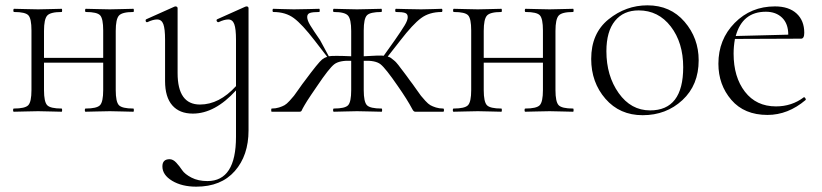

<svg xmlns="http://www.w3.org/2000/svg" viewBox="-20 -419 3082 720"><path d="M480 -12Q482 -12 482 -6Q482 0 480 0Q468 0 438 -1Q408 -2 392 -2Q374 -2 343 -1Q312 0 301 0Q298 0 298 -6Q298 -12 301 -12Q343 -12 355 -24.5Q367 -37 367 -81V-184H145V-81Q145 -37 157 -24.5Q169 -12 211 -12Q213 -12 213 -6Q213 0 211 0Q199 0 169 -1Q139 -2 123 -2Q106 -2 74.5 -1Q43 0 32 0Q29 0 29 -6Q29 -12 32 -12Q74 -12 86 -24.5Q98 -37 98 -81V-305Q98 -349 86.5 -361.5Q75 -374 33 -374Q30 -374 30 -380Q30 -386 33 -386Q44 -386 74.5 -385Q105 -384 123 -384Q139 -384 169.5 -385Q200 -386 211 -386Q213 -386 213 -380Q213 -374 211 -374Q169 -374 157 -360.5Q145 -347 145 -303V-202H367V-305Q367 -349 355.5 -361.5Q344 -374 302 -374Q299 -374 299 -380Q299 -386 302 -386Q313 -386 343.5 -385Q374 -384 392 -384Q408 -384 438.5 -385Q469 -386 480 -386Q482 -386 482 -380Q482 -374 480 -374Q438 -374 426 -360.5Q414 -347 414 -303V-81Q414 -37 426 -24.5Q438 -12 480 -12Z M904 -395Q912 -395 912 -388V70Q912 164 860.5 222.5Q809 281 716 281Q662 281 625.5 259Q589 237 589 205Q589 178 616 178Q629 178 641 191Q653 204 663 219Q673 234 698 247Q723 260 758 260Q865 260 865 94V-80Q786 7 703 7Q653 7 626 -24Q599 -55 599 -115V-270Q599 -311 592.5 -328.5Q586 -346 569 -346Q554 -346 533 -336Q530 -335 528 -337Q526 -339 526 -342.5Q526 -346 529 -347L634 -394Q636 -395 637 -395Q646 -395 646 -388V-145Q646 -27 730 -27Q802 -27 865 -96V-270Q865 -311 858.5 -328.5Q852 -346 836 -346Q821 -346 800 -336Q797 -335 794.5 -337.5Q792 -340 792 -343Q792 -346 795 -347L900 -394Z M1642 -12Q1645 -12 1645 -6Q1645 0 1642 0H1537Q1531 0 1526 -10Q1507 -46 1472 -96Q1426 -163 1407 -178Q1388 -193 1344 -191V-81Q1344 -37 1356 -24.5Q1368 -12 1411 -12Q1413 -12 1413 -6Q1413 0 1411 0Q1399 0 1367.5 -1Q1336 -2 1319 -2Q1303 -2 1273 -1Q1243 0 1232 0Q1229 0 1229 -6Q1229 -12 1232 -12Q1274 -12 1285.5 -24.5Q1297 -37 1297 -81V-191Q1253 -193 1233.5 -178Q1214 -163 1169 -96Q1157 -79 1147.5 -64.5Q1138 -50 1132 -41Q1126 -32 1122 -24.5Q1118 -17 1115.5 -13Q1113 -9 1112 -6Q1111 -3 1109.5 -2Q1108 -1 1107 -0.5Q1106 0 1103 0H999Q997 0 997 -6Q997 -12 999 -12Q1014 -12 1026.5 -16Q1039 -20 1047 -24.5Q1055 -29 1066 -41Q1077 -53 1082.5 -60Q1088 -67 1101.5 -86.5Q1115 -106 1123 -116Q1174 -185 1188 -196Q1197 -203 1207 -206L1160 -267Q1113 -328 1082 -351Q1051 -374 1005 -374Q1002 -374 1002 -380Q1002 -386 1005 -386Q1014 -386 1038 -385Q1062 -384 1082 -384Q1112 -384 1138 -385Q1164 -386 1177 -386Q1179 -386 1179 -380Q1179 -374 1177 -374Q1153 -374 1142.5 -370.5Q1132 -367 1132 -355Q1132 -343 1143.5 -324Q1155 -305 1180 -269L1213 -208Q1229 -211 1297 -208V-303Q1297 -347 1285 -360.5Q1273 -374 1232 -374Q1229 -374 1229 -380Q1229 -386 1232 -386Q1242 -386 1272 -385Q1302 -384 1319 -384Q1336 -384 1367 -385Q1398 -386 1410 -386Q1412 -386 1412 -380Q1412 -374 1410 -374Q1368 -374 1356 -361.5Q1344 -349 1344 -305V-208Q1406 -212 1419 -210L1461 -269Q1486 -305 1497.5 -324Q1509 -343 1509 -355Q1509 -367 1499 -370.5Q1489 -374 1465 -374Q1462 -374 1462 -380Q1462 -386 1465 -386Q1478 -386 1503.5 -385Q1529 -384 1559 -384Q1580 -384 1604 -385Q1628 -386 1636 -386Q1639 -386 1639 -380Q1639 -374 1636 -374Q1590 -374 1559 -351Q1528 -328 1481 -267L1434 -207Q1438 -206 1442 -204Q1446 -202 1450 -198.5Q1454 -195 1457.5 -192.5Q1461 -190 1466 -184.5Q1471 -179 1474 -175Q1477 -171 1483 -163Q1489 -155 1493 -150Q1497 -145 1505 -134Q1513 -123 1518 -116Q1526 -106 1539.5 -86.5Q1553 -67 1558.5 -60Q1564 -53 1575 -41Q1586 -29 1594 -24.5Q1602 -20 1614.5 -16Q1627 -12 1642 -12Z M2129 -12Q2131 -12 2131 -6Q2131 0 2129 0Q2117 0 2087 -1Q2057 -2 2041 -2Q2023 -2 1992 -1Q1961 0 1950 0Q1947 0 1947 -6Q1947 -12 1950 -12Q1992 -12 2004 -24.5Q2016 -37 2016 -81V-184H1794V-81Q1794 -37 1806 -24.5Q1818 -12 1860 -12Q1862 -12 1862 -6Q1862 0 1860 0Q1848 0 1818 -1Q1788 -2 1772 -2Q1755 -2 1723.5 -1Q1692 0 1681 0Q1678 0 1678 -6Q1678 -12 1681 -12Q1723 -12 1735 -24.5Q1747 -37 1747 -81V-305Q1747 -349 1735.5 -361.5Q1724 -374 1682 -374Q1679 -374 1679 -380Q1679 -386 1682 -386Q1693 -386 1723.5 -385Q1754 -384 1772 -384Q1788 -384 1818.5 -385Q1849 -386 1860 -386Q1862 -386 1862 -380Q1862 -374 1860 -374Q1818 -374 1806 -360.5Q1794 -347 1794 -303V-202H2016V-305Q2016 -349 2004.5 -361.5Q1993 -374 1951 -374Q1948 -374 1948 -380Q1948 -386 1951 -386Q1962 -386 1992.5 -385Q2023 -384 2041 -384Q2057 -384 2087.5 -385Q2118 -386 2129 -386Q2131 -386 2131 -380Q2131 -374 2129 -374Q2087 -374 2075 -360.5Q2063 -347 2063 -303V-81Q2063 -37 2075 -24.5Q2087 -12 2129 -12Z M2390 13Q2304 13 2250.5 -48.5Q2197 -110 2197 -198Q2197 -294 2262 -346.5Q2327 -399 2408 -399Q2494 -399 2547 -337.5Q2600 -276 2600 -193Q2600 -100 2539 -43.5Q2478 13 2390 13ZM2418 -5Q2542 -5 2542 -167Q2542 -259 2495.5 -319.5Q2449 -380 2375 -380Q2318 -380 2286 -340.5Q2254 -301 2254 -227Q2254 -135 2300 -70Q2346 -5 2418 -5Z M2994 -54Q2996 -56 2999.5 -51.5Q3003 -47 3001 -44Q2935 12 2858 12Q2771 12 2722.5 -44.5Q2674 -101 2674 -180Q2674 -271 2735 -333Q2796 -395 2886 -395Q2938 -395 2967 -368.5Q2996 -342 2996 -296Q2996 -274 2984 -274L2736 -273Q2731 -245 2731 -218Q2731 -130 2773.5 -75Q2816 -20 2890 -20Q2949 -20 2994 -54ZM2852 -375Q2764 -375 2739 -284L2936 -289Q2936 -330 2913 -352.5Q2890 -375 2852 -375Z"/></svg>

Font: t
Style: Regular
Weight: 300
Designer: Christian Thalmann (Catharsis Fonts)
Version: Version 1.000;PS 002.000;hotconv 1.0.88;makeotf.lib2.5.64775